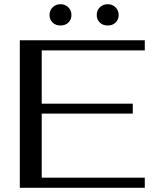

<svg xmlns="http://www.w3.org/2000/svg" viewBox="-20 -891 735 911"><path d="M74 -700H667V-652H178V-399H610V-352H178V-48H667V0H74ZM215 -820Q215 -842 230 -856.5Q245 -871 267 -871Q289 -871 304 -856.5Q319 -842 319 -820Q319 -798 304.5 -784Q290 -770 267 -770Q244 -770 229.5 -784Q215 -798 215 -820ZM439 -820Q439 -842 454 -856.5Q469 -871 491 -871Q513 -871 528 -856.5Q543 -842 543 -820Q543 -798 528.5 -784Q514 -770 491 -770Q468 -770 453.5 -784Q439 -798 439 -820Z"/></svg>

Font: Fahkwang
Style: Regular
Weight: 400
Version: Version 1.000; ttfautohint (v1.6)